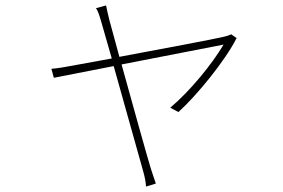

<svg xmlns="http://www.w3.org/2000/svg" viewBox="-20 -609 1040 706"><path d="M850 -469 830 -483C823 -479 812 -476 804 -474C777 -467 574 -429 419 -400L382 -536C376 -561 372 -578 370 -589L333 -579C340 -569 345 -554 352 -530L391 -394L243 -367C216 -362 194 -358 169 -356L178 -323L398 -366L506 19C512 40 516 59 517 77L553 66C547 50 542 32 535 12C524 -23 468 -223 427 -372L802 -445C761 -375 679 -274 606 -213L636 -197C703 -257 809 -387 850 -469Z"/></svg>

Font: Noto Sans CJK SC Thin
Style: Regular
Weight: 100
Designer: Ryoko NISHIZUKA 西塚涼子 (kana, bopomofo & ideographs); Paul D. Hunt (Latin, Greek & Cyrillic); Sandoll Communications 산돌커뮤니
Foundry: Adobe
Version: Version 2.004;hotconv 1.0.118;makeotfexe 2.5.65603